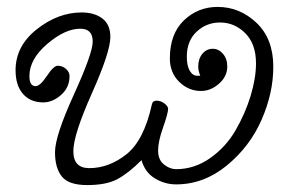

<svg xmlns="http://www.w3.org/2000/svg" viewBox="-20 -524 845 555"><path d="M553 -332Q553 -354 565 -368.5Q577 -383 595 -383Q612 -383 624.5 -368.5Q637 -354 637 -332Q637 -303 613 -282Q589 -261 561 -261Q525 -261 498 -287.5Q471 -314 471 -355Q471 -426 511.5 -465Q552 -504 609 -504Q673 -504 721.5 -458Q770 -412 770 -331Q770 -255 736 -177.5Q702 -100 635.5 -45.5Q569 9 489 9Q456 9 427.5 -8.5Q399 -26 389 -61Q351 -23 319 -6Q287 11 232 11Q179 11 159 -13.5Q139 -38 139 -84Q139 -131 193.5 -250.5Q248 -370 248 -404Q248 -441 212 -441Q168 -441 116.5 -397Q65 -353 65 -304Q65 -275 83 -275Q96 -275 115.5 -304.5Q135 -334 147 -334Q160 -334 170.5 -325Q181 -316 181 -304Q181 -271 156.5 -249.5Q132 -228 105 -228Q68 -228 46.5 -252.5Q25 -277 25 -321Q25 -391 86.5 -439.5Q148 -488 216 -488Q253 -488 276 -470.5Q299 -453 299 -417Q299 -374 245.5 -254Q192 -134 192 -87Q192 -38 238 -38Q295 -38 345.5 -78Q396 -118 419 -222Q421 -233 433 -233Q444 -233 454.5 -225.5Q465 -218 466 -210Q466 -197 451.5 -156Q437 -115 437 -89Q437 -62 454 -48.5Q471 -35 489 -35Q542 -35 587.5 -67Q633 -99 661 -147.5Q689 -196 704.5 -247Q720 -298 720 -341Q720 -397 689 -428Q658 -459 616 -459Q577 -459 548.5 -432.5Q520 -406 520 -360Q520 -334 528.5 -319.5Q537 -305 550 -305H559Q553 -319 553 -332Z"/></svg>

Font: Bonbon
Style: Regular
Weight: 400
Designer: Ksenia Erulevich
Foundry: Cyreal (www.cyreal.org)
Version: Version 1.000